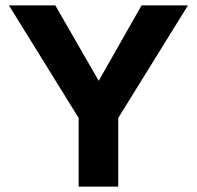

<svg xmlns="http://www.w3.org/2000/svg" viewBox="-20 -688 726 708"><path d="M270 0V-253L13 -668H184L344 -390L502 -668H673L416 -253V0Z"/></svg>

Font: Gantari
Style: Bold
Weight: 700
Designer: Anugrah Pasau
Foundry: Lafontype
Version: Version 1.000; ttfautohint (v1.6)